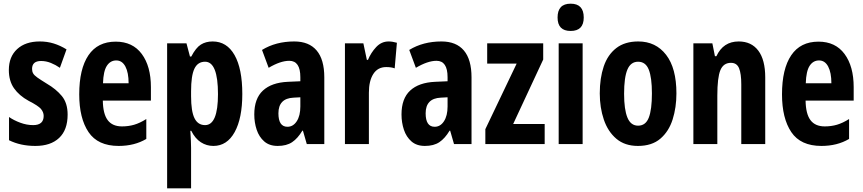

<svg xmlns="http://www.w3.org/2000/svg" viewBox="-20 -782 4685 1042"><path d="M347 -160Q347 -77 301 -33.5Q255 10 172 10Q91 10 29 -21V-147Q55 -129 90 -116Q125 -103 160 -103Q217 -103 217 -153Q217 -173 202.5 -190.5Q188 -208 135 -235Q84 -263 56 -303Q28 -343 28 -402Q28 -474 73 -515.5Q118 -557 196 -557Q236 -557 271.5 -546Q307 -535 341 -514L305 -414Q282 -430 256 -440.5Q230 -451 203 -451Q154 -451 154 -408Q154 -394 160 -383.5Q166 -373 183 -361Q200 -349 234 -328Q284 -299 315.5 -261Q347 -223 347 -160Z M608 -556Q700 -556 749.5 -489Q799 -422 799 -309V-236H538Q539 -164 564.5 -130Q590 -96 642 -96Q677 -96 708 -105Q739 -114 774 -136V-28Q710 10 624 10Q511 10 460.5 -65Q410 -140 410 -270Q410 -408 460 -482Q510 -556 608 -556ZM611 -454Q579 -454 560 -425Q541 -396 539 -330H678Q678 -388 660.5 -421Q643 -454 611 -454Z M1134 -557Q1211 -557 1253 -483Q1295 -409 1295 -272Q1295 -140 1253.5 -65Q1212 10 1138 10Q1101 10 1070 -10Q1039 -30 1018 -72H1013Q1015 -41 1016 -17.5Q1017 6 1017 21V240H887V-547H992L1011 -475H1018Q1043 -523 1070 -540Q1097 -557 1134 -557ZM1093 -447Q1053 -447 1035 -409Q1017 -371 1017 -287V-260Q1017 -178 1035.5 -140.5Q1054 -103 1093 -103Q1163 -103 1163 -271Q1163 -447 1093 -447Z M1577 -557Q1657 -557 1698.5 -508Q1740 -459 1740 -362V0H1645L1624 -73H1621Q1596 -31 1565.5 -10.5Q1535 10 1487 10Q1442 10 1414 -14.5Q1386 -39 1373 -78Q1360 -117 1360 -161Q1360 -247 1407 -290.5Q1454 -334 1542 -338L1610 -341V-363Q1610 -452 1550 -452Q1502 -452 1438 -414L1402 -511Q1477 -557 1577 -557ZM1573 -252Q1491 -248 1491 -167Q1491 -94 1540 -94Q1571 -94 1590.5 -124Q1610 -154 1610 -204V-254Z M2089 -557Q2109 -557 2134 -550L2122 -411Q2104 -418 2076 -418Q2030 -418 2006 -380.5Q1982 -343 1982 -279V0H1852V-547H1952L1971 -457H1977Q1993 -496 2021.5 -526.5Q2050 -557 2089 -557Z M2376 -557Q2456 -557 2497.5 -508Q2539 -459 2539 -362V0H2444L2423 -73H2420Q2395 -31 2364.5 -10.5Q2334 10 2286 10Q2241 10 2213 -14.5Q2185 -39 2172 -78Q2159 -117 2159 -161Q2159 -247 2206 -290.5Q2253 -334 2341 -338L2409 -341V-363Q2409 -452 2349 -452Q2301 -452 2237 -414L2201 -511Q2276 -557 2376 -557ZM2372 -252Q2290 -248 2290 -167Q2290 -94 2339 -94Q2370 -94 2389.5 -124Q2409 -154 2409 -204V-254Z M2936 0H2614V-81L2784 -437H2624V-547H2928V-459L2765 -109H2936Z M3077 -762Q3148 -762 3148 -687Q3148 -614 3077 -614Q3006 -614 3006 -687Q3006 -762 3077 -762ZM3142 -547V0H3012V-547Z M3651 -275Q3651 -199 3630.5 -134Q3610 -69 3564 -29.5Q3518 10 3442 10Q3371 10 3325 -29Q3279 -68 3257 -133Q3235 -198 3235 -275Q3235 -358 3256.5 -421.5Q3278 -485 3324.5 -521Q3371 -557 3444 -557Q3539 -557 3595 -484.5Q3651 -412 3651 -275ZM3367 -273Q3367 -188 3385 -144Q3403 -100 3443 -100Q3484 -100 3501 -143.5Q3518 -187 3518 -275Q3518 -361 3501 -404Q3484 -447 3443 -447Q3403 -447 3385 -404.5Q3367 -362 3367 -273Z M3989 -557Q4058 -557 4095.5 -507Q4133 -457 4133 -362V0H4003V-324Q4003 -382 3991 -411.5Q3979 -441 3947 -441Q3906 -441 3889.5 -401Q3873 -361 3873 -263V0H3743V-547H3846L3860 -477H3868Q3905 -557 3989 -557Z M4422 -556Q4514 -556 4563.5 -489Q4613 -422 4613 -309V-236H4352Q4353 -164 4378.5 -130Q4404 -96 4456 -96Q4491 -96 4522 -105Q4553 -114 4588 -136V-28Q4524 10 4438 10Q4325 10 4274.5 -65Q4224 -140 4224 -270Q4224 -408 4274 -482Q4324 -556 4422 -556ZM4425 -454Q4393 -454 4374 -425Q4355 -396 4353 -330H4492Q4492 -388 4474.5 -421Q4457 -454 4425 -454Z"/></svg>

Font: Noto Sans Thai ExtCond
Style: Bold
Weight: 700
Width: 2
Designer: Monotype Design Team
Foundry: Monotype Imaging Inc.
Version: Version 2.002; ttfautohint (v1.8.4.7-5d5b)